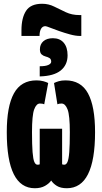

<svg xmlns="http://www.w3.org/2000/svg" viewBox="-20 -990 540 1020"><path d="M94 -829Q94 -895 118.5 -932.5Q143 -970 204 -970Q238 -970 268 -955Q298 -940 330 -925Q362 -910 401 -910H412V-799H405Q382 -799 352.5 -807Q323 -815 294.5 -825Q266 -835 246 -843Q226 -851 221 -851Q206 -851 198 -837Q190 -823 190 -799H94ZM191 -638Q222 -638 237 -645Q252 -652 252 -662Q252 -676 243 -681.5Q234 -687 222 -690Q210 -693 201 -701Q192 -709 192 -728Q192 -755 210.5 -771Q229 -787 261 -787Q298 -787 318.5 -763Q339 -739 339 -696Q339 -645 302.5 -615.5Q266 -586 191 -584ZM165 10Q16 10 16 -288Q16 -425 54 -494Q92 -563 174 -563Q194 -563 210.5 -558.5Q227 -554 236 -549L215 -436Q211 -438 205.5 -439Q200 -440 192 -440Q173 -440 161.5 -408.5Q150 -377 150 -288Q150 -220 153 -182Q156 -144 162.5 -129.5Q169 -115 179 -115Q183 -115 185.5 -115.5Q188 -116 191 -117V-306H310V-117Q313 -116 316 -115.5Q319 -115 322 -115Q332 -115 338.5 -129.5Q345 -144 348 -182Q351 -220 351 -288Q351 -377 339 -408.5Q327 -440 307 -440Q300 -440 294.5 -439Q289 -438 285 -436L267 -549Q277 -554 292 -558.5Q307 -563 328 -563Q410 -563 447.5 -494Q485 -425 485 -288Q485 10 335 10Q302 10 282 -2.5Q262 -15 252 -31Q241 -15 219 -2.5Q197 10 165 10Z"/></svg>

Font: Noto Sans Mono ExtraCondensed Black
Style: Regular
Weight: 900
Width: 2
Designer: Monotype Design Team
Foundry: Monotype Imaging Inc.
Version: Version 2.014